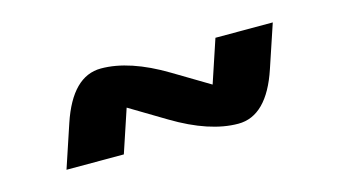

<svg xmlns="http://www.w3.org/2000/svg" viewBox="-35 -500 558 316"><g transform="rotate(-15 244.0 -342.0)"><path d="M439.5 -415 415 -341.8Q390.6 -268.6 341.8 -268.6Q293 -268.6 231.9 -305.2L170.9 -341.8L146.5 -268.6H48.8L73.2 -341.8Q97.7 -415 146.5 -415Q195.3 -415 256.3 -378.4L317.4 -341.8L341.8 -415Z"/></g></svg>

Font: BabelStone Runic Short Twig
Style: Regular
Weight: 400
Designer: Andrew West
Foundry: BabelStone
Version: Version 3.003;March 14, 2022